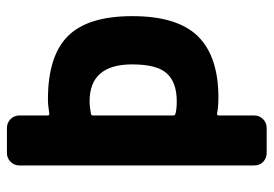

<svg xmlns="http://www.w3.org/2000/svg" viewBox="-135 -635 770 540"><g transform="rotate(-90 250.0 -365.0)"><path d="M235.4 -252.9Q288.1 -252.9 313.5 -280.8Q338.9 -308.6 338.9 -377.9Q338.9 -498 235.4 -498Q219.7 -498 199.2 -494.1Q195.3 -493.2 195.3 -488.3V-262.7Q195.3 -257.8 199.2 -256.8Q211.9 -252.9 235.4 -252.9ZM240.2 -615.2Q362.3 -615.2 418.5 -559.1Q474.6 -502.9 474.6 -377.9Q474.6 -251 418 -193.4Q361.3 -135.7 245.1 -135.7Q220.7 -135.7 200.2 -139.6Q195.3 -139.6 195.3 -135.7V-35.2Q195.3 -20.5 185.1 -10.3Q174.8 0 160.2 0H89.8Q75.2 0 64.9 -9.8Q54.7 -19.5 54.7 -35.2V-695.3Q54.7 -710 64.9 -720.2Q75.2 -730.5 89.8 -730.5H160.2Q174.8 -730.5 185.1 -720.2Q195.3 -710 195.3 -695.3V-615.2Q195.3 -611.3 200.2 -611.3Q224.6 -615.2 240.2 -615.2Z"/></g></svg>

Font: Rounded-L Mgen+ 1m bold
Style: Bold
Weight: 700
Designer: [Source Han Sans]
Ryoko NISHIZUKA  (kana & ideographs); Paul D. Hunt (Latin, Greek & Cyrillic); Wenlong ZHANG  (bopomofo
Version: Version 1.059.20150602